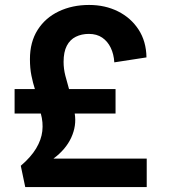

<svg xmlns="http://www.w3.org/2000/svg" viewBox="-20 -756 695 776"><path d="M82 0 64 -86Q105 -121 126 -156Q147 -191 151 -226Q155 -261 145 -297H39V-396H121Q113 -421 107 -450.5Q101 -480 101 -517Q101 -586 132 -635Q163 -684 217.5 -710Q272 -736 340 -736Q405 -736 457 -710Q509 -684 540 -636.5Q571 -589 572 -524L442 -504Q440 -537 427.5 -563Q415 -589 393 -604Q371 -619 339 -619Q310 -619 286.5 -607.5Q263 -596 250 -571Q237 -546 237 -506Q237 -478 244 -450.5Q251 -423 259 -396H447V-297H282Q290 -248 268 -200Q246 -152 196 -115H573V0Z"/></svg>

Font: Parkinsans Light SemiBold
Style: Regular
Weight: 600
Version: Version 1.000